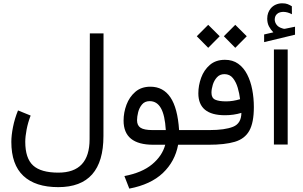

<svg xmlns="http://www.w3.org/2000/svg" viewBox="-20 -867 1815 1150"><path d="M163.6 -174.8Q147.5 -133.8 139.4 -91.3Q131.3 -48.8 131.3 -17.6Q131.3 81.5 178.5 124.3Q225.6 167 329.6 167Q516.6 167 516.6 -33.2L518.1 -667H600.1L599.6 -52.2Q599.6 253.9 329.1 253.9Q191.9 253.9 119.9 186.3Q47.9 118.7 47.9 -17.1Q47.9 -56.2 57.9 -106.4Q67.9 -156.7 87.9 -205.6Z M880.9 -347.7Q957.5 -347.7 1000.7 -283.9Q1043.9 -220.2 1052.7 -87.9H1109.9V0H1046.9Q1028.3 100.1 955.6 169.2Q882.8 238.3 754.4 262.7L725.1 187.5Q830.6 167.5 891.1 117.2Q951.7 66.9 969.7 0H897.9Q720.2 0 720.2 -144.5Q720.2 -192.9 737.5 -239.5Q754.9 -286.1 790.5 -316.9Q826.2 -347.7 880.9 -347.7ZM973.1 -87.9Q967.8 -177.2 943.8 -219.2Q919.9 -261.2 876.5 -261.2Q847.2 -261.2 830.6 -241.2Q814 -221.2 807.4 -194.6Q800.8 -168 800.8 -147Q800.8 -115.2 822.3 -101.6Q843.8 -87.9 893.1 -87.9Z M1320.8 -649.9 1389.2 -718.3 1458 -649.9 1389.2 -580.6ZM1158.7 -649.9 1227.1 -718.3 1295.9 -649.9 1227.1 -580.6ZM1425.8 -190.9Q1379.4 -176.8 1327.6 -176.8Q1168 -176.8 1168 -308.1Q1168 -355 1184.8 -401.4Q1201.7 -447.8 1237.1 -478.3Q1272.5 -508.8 1327.6 -508.8Q1373.5 -508.8 1406.5 -485.4Q1439.5 -461.9 1460.2 -421.6Q1481 -381.3 1490.7 -330.6Q1500.5 -279.8 1500.5 -225.6Q1500.5 -132.3 1473.1 -83.7Q1445.8 -35.2 1386.2 -17.6Q1326.7 0 1229.5 0H1090.3V-87.9H1234.9Q1326.7 -87.9 1376 -107.7Q1425.3 -127.4 1425.8 -190.9ZM1418 -272.9Q1414.1 -306.2 1404.1 -340.8Q1394 -375.5 1375 -399.2Q1356 -422.9 1324.2 -422.9Q1296.4 -422.9 1279.3 -403.8Q1262.2 -384.8 1254.4 -358.9Q1246.6 -333 1246.6 -311.5Q1246.6 -280.3 1268.8 -270Q1291 -259.8 1334 -259.8Q1355 -259.8 1376 -263.2Q1397 -266.6 1418 -272.9Z M1617.2 -673.3Q1601.6 -689 1591.1 -708.7Q1580.6 -728.5 1580.6 -755.4Q1580.6 -774.4 1586.2 -789.6Q1591.8 -804.7 1601.1 -815.9Q1613.8 -831.5 1632.1 -839.4Q1650.4 -847.2 1669.9 -847.2Q1689.9 -847.2 1702.1 -842.5Q1714.4 -837.9 1728 -829.6L1728.5 -781.7Q1701.7 -795.9 1676.8 -795.9Q1668 -795.9 1657.5 -793.2Q1647 -790.5 1639.2 -783.2Q1625.5 -771 1625.5 -749Q1626 -732.9 1637 -718.3Q1647.9 -703.6 1671.9 -696.8Q1674.3 -696.3 1676.8 -695.3Q1679.2 -694.3 1682.6 -694.3Q1685.5 -694.3 1687.5 -694.8L1747.1 -707V-659.2L1562 -614.7V-660.6ZM1620.6 -570.8H1703.1V-1.4H1620.6Z"/></svg>

Font: Vazir FD-WOL-UI
Style: Regular-FD-WOL-UI
Weight: 400
Designer: Saber Rastikerdar
Foundry: Saber Rastikerdar
Version: Version 30.1.0